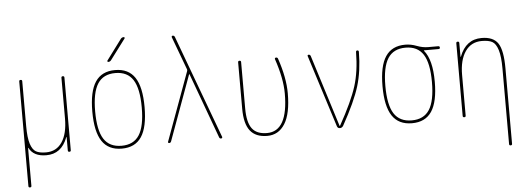

<svg xmlns="http://www.w3.org/2000/svg" viewBox="-57 -922 3615 1315"><g transform="rotate(-5 1750.0 -265.0)"><path d="M89.8 210V-509.8Q89.8 -519.5 100.1 -519.5Q110.4 -519.5 110.4 -509.8V-200.2Q110.4 -121.1 124 -79.1Q137.7 -37.1 161.6 -23.4Q185.5 -9.8 230.5 -9.8Q301.8 -9.8 340.8 -67.4Q379.9 -125 379.9 -230.5V-509.8Q379.9 -519.5 390.1 -519.5Q400.4 -519.5 400.4 -509.8V-9.8Q400.4 0 390.1 0Q379.9 0 379.9 -9.8V-101.6Q379.9 -102.5 378.9 -102.5Q377 -102.5 377 -100.6Q335 10.7 230.5 9.8Q142.6 9.8 112.3 -51.8Q111.3 -51.8 110.4 -50.8V210Q110.4 219.7 100.1 219.7Q89.8 219.7 89.8 210Z M871.6 -449.7Q833 -509.8 750 -509.8Q667 -509.8 628.4 -449.7Q589.8 -389.6 589.8 -259.8Q589.8 -129.9 628.4 -69.8Q667 -9.8 750 -9.8Q833 -9.8 871.6 -69.8Q910.2 -129.9 910.2 -259.8Q910.2 -389.6 871.6 -449.7ZM885.7 -56.2Q841.8 9.8 750 9.8Q658.2 9.8 614.3 -56.2Q570.3 -122.1 570.3 -260.3Q570.3 -398.4 614.3 -464.4Q658.2 -530.3 750 -530.3Q841.8 -530.3 885.7 -464.4Q929.7 -398.4 929.7 -260.3Q929.7 -122.1 885.7 -56.2ZM709 -589.8Q705.1 -589.8 703.6 -593.3Q702.1 -596.7 704.1 -599.6L808.6 -740.2Q816.4 -750 829.1 -750Q833 -750 834.5 -746.6Q835.9 -743.2 834 -740.2L728.5 -599.6Q720.7 -589.8 709 -589.8Z M1076.2 0Q1072.3 0 1069.8 -2.9Q1067.4 -5.9 1069.3 -9.8L1242.2 -482.4Q1243.2 -486.3 1242.2 -491.2L1157.2 -719.7Q1155.3 -723.6 1157.7 -727.1Q1160.2 -730.5 1164.1 -730.5Q1174.8 -730.5 1178.7 -719.7L1441.4 -9.8Q1442.4 -5.9 1439.5 -2.9Q1436.5 0 1433.6 0Q1422.9 0 1419.9 -9.8L1255.9 -457Q1255.9 -458 1253.9 -458Q1252.9 -458 1252.9 -457L1089.8 -9.8Q1085.9 0 1076.2 0Z M1750 9.8Q1670.9 9.8 1632.8 -38.6Q1594.7 -86.9 1594.7 -190.4V-509.8Q1594.7 -519.5 1605 -519.5Q1615.2 -519.5 1615.2 -509.8V-190.4Q1615.2 -95.7 1647 -52.7Q1678.7 -9.8 1750 -9.8Q1894.5 -9.8 1894.5 -269.5Q1894.5 -372.1 1847.7 -509.8Q1846.7 -513.7 1849.1 -516.6Q1851.6 -519.5 1856.4 -519.5Q1866.2 -519.5 1869.1 -510.7Q1915 -376 1915 -269.5Q1915 -128.9 1871.6 -59.6Q1828.1 9.8 1750 9.8Z M2230.5 -13.7 2073.2 -509.8Q2071.3 -513.7 2073.7 -516.6Q2076.2 -519.5 2080.1 -519.5Q2089.8 -519.5 2093.8 -509.8L2249 -15.6Q2249 -14.6 2250 -14.6Q2252 -14.6 2252 -15.6Q2340.8 -174.8 2372.6 -275.9Q2404.3 -377 2405.3 -508.8Q2405.3 -519.5 2415 -519.5Q2424.8 -519.5 2424.8 -508.8Q2423.8 -377.9 2392.6 -274.9Q2361.3 -171.9 2272.5 -12.7Q2263.7 0 2250 0Q2235.4 0 2230.5 -13.7Z M2866.7 -449.7Q2828.1 -509.8 2745.1 -509.8Q2662.1 -509.8 2623.5 -449.7Q2585 -389.6 2585 -259.8Q2585 -129.9 2623.5 -69.8Q2662.1 -9.8 2745.1 -9.8Q2828.1 -9.8 2866.7 -69.8Q2905.3 -129.9 2905.3 -259.8Q2905.3 -389.6 2866.7 -449.7ZM2745.1 -530.3Q2784.2 -530.3 2823.2 -515.1Q2862.3 -500 2900.4 -500H2969.7Q2979.5 -500 2980 -490.2Q2980.5 -480.5 2969.7 -480.5H2870.1Q2869.1 -480.5 2869.1 -479Q2869.1 -477.5 2869.6 -477.5Q2870.1 -477.5 2870.1 -476.6Q2924.8 -411.1 2924.8 -259.8Q2924.8 -122.1 2880.9 -56.2Q2836.9 9.8 2745.1 9.8Q2653.3 9.8 2609.4 -56.2Q2565.4 -122.1 2565.4 -260.3Q2565.4 -398.4 2609.4 -464.4Q2653.3 -530.3 2745.1 -530.3Z M3094.7 -9.8V-509.8Q3094.7 -519.5 3105 -519.5Q3115.2 -519.5 3115.2 -509.8V-415Q3115.2 -414.1 3116.2 -414.1Q3118.2 -414.1 3118.2 -416Q3162.1 -530.3 3269.5 -530.3Q3350.6 -530.3 3382.8 -481.4Q3415 -432.6 3415 -309.6V210Q3415 219.7 3404.8 219.7Q3394.5 219.7 3394.5 210V-309.6Q3394.5 -392.6 3380.4 -437.5Q3366.2 -482.4 3341.3 -496.1Q3316.4 -509.8 3269.5 -509.8Q3196.3 -509.8 3155.8 -451.2Q3115.2 -392.6 3115.2 -290V-9.8Q3115.2 0 3105 0Q3094.7 0 3094.7 -9.8Z"/></g></svg>

Font: Rounded-X Mgen+ 2m thin
Style: Regular
Weight: 100
Designer: [Source Han Sans]
Ryoko NISHIZUKA  (kana & ideographs); Paul D. Hunt (Latin, Greek & Cyrillic); Wenlong ZHANG  (bopomofo
Version: Version 1.059.20150602